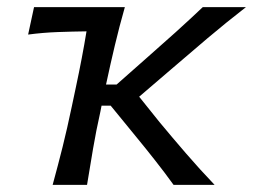

<svg xmlns="http://www.w3.org/2000/svg" viewBox="-20 -516 706 536"><path d="M127 0Q142 -55 154.8 -106Q167.5 -157 180.5 -219L191.5 -271Q201 -315.5 208.2 -353.5Q215.5 -391.5 221.5 -428.5Q182.5 -428 141.2 -426.5Q100 -425 58.5 -419.5L75 -496H328.5Q313 -441.5 300.8 -390Q288.5 -338.5 276 -280H305.5L391.5 -356Q431.5 -391 470.5 -426.2Q509.5 -461.5 546 -496H666.5Q610.5 -452.5 558.8 -408.8Q507 -365 456 -321L368.5 -246L425 -175.5Q461.5 -131.5 499.5 -87.5Q537.5 -43.5 579 0H464.5Q440 -34 413.2 -68Q386.5 -102 358.5 -136L289 -221H263.5L260.5 -205.5Q248 -149.5 239.8 -101Q231.5 -52.5 223 0Z"/></svg>

Font: Commissioner Flair
Style: Italic
Weight: 400
Italic angle: -12°
Designer: Kostas Bartsokas
Foundry: Kostas Bartsokas
Version: Version 1.000; ttfautohint (v1.8.3)